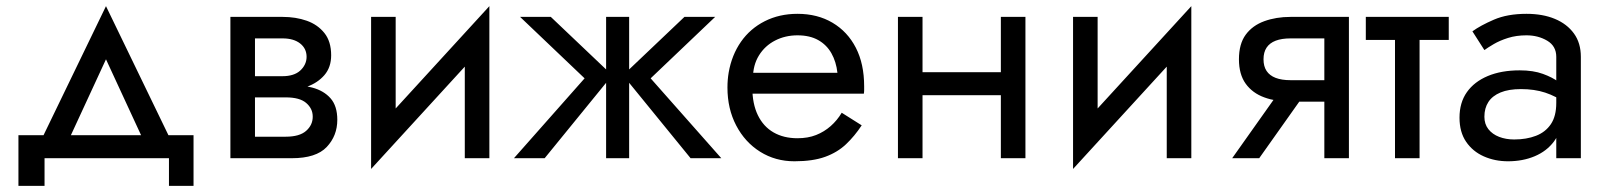

<svg xmlns="http://www.w3.org/2000/svg" viewBox="-20 -515 5226 625"><path d="M325 -322 460 -30H550L325 -495L100 -30H190ZM530 0V90H610V-75H40V90H125V0Z M777 -240V-198H910Q933 -198 949.5 -193.5Q966 -189 976.5 -180Q987 -171 992.5 -160Q998 -149 998 -135Q998 -108 976.5 -89Q955 -70 910 -70H777V0H930Q1009 0 1043.5 -36.5Q1078 -73 1078 -125Q1078 -170 1056 -195Q1034 -220 996 -230Q958 -240 910 -240ZM777 -220H900Q943 -220 978.5 -232.5Q1014 -245 1036 -270.5Q1058 -296 1058 -335Q1058 -380 1036 -407.5Q1014 -435 978.5 -447.5Q943 -460 900 -460H777V-390H900Q936 -390 957 -373.5Q978 -357 978 -330Q978 -317 972.5 -305.5Q967 -294 957 -285Q947 -276 932.5 -271.5Q918 -267 900 -267H777ZM730 -460V0H810V-460Z M1568 -380 1573 -495 1193 -80 1188 35ZM1268 -460H1188V35L1268 -75ZM1573 -495 1493 -385V0H1573Z M2208 -460 2008 -270 2228 0H2328L2098 -260L2308 -460ZM2028 -460H1953V0H2028ZM1773 -460H1673L1883 -260L1653 0H1753L1973 -270Z M2399 -210H2792Q2793 -216 2793 -222Q2793 -228 2793 -234Q2793 -307 2766 -359.5Q2739 -412 2690 -441Q2641 -470 2576 -470Q2517 -470 2469.5 -446Q2422 -422 2392 -379Q2362 -336 2352 -279Q2350 -267 2349 -255Q2348 -243 2348 -230Q2348 -161 2376.5 -106.5Q2405 -52 2454.5 -21Q2504 10 2566 10Q2626 10 2666 -4.5Q2706 -19 2734 -45.5Q2762 -72 2785 -107L2720 -148Q2705 -123 2684 -104.5Q2663 -86 2636.5 -75.5Q2610 -65 2576 -65Q2531 -65 2498 -84Q2465 -103 2447 -140Q2429 -177 2429 -230L2431 -260Q2431 -303 2450.5 -334.5Q2470 -366 2503 -383Q2536 -400 2576 -400Q2616 -400 2643.5 -384.5Q2671 -369 2686.5 -341.5Q2702 -314 2706 -278H2399Z M2950 -205H3290V-280H2950ZM3238 -460V0H3318V-460ZM2903 -460V0H2983V-460Z M3853 -380 3858 -495 3478 -80 3473 35ZM3553 -460H3473V35L3553 -75ZM3858 -495 3778 -385V0H3858Z M4079 0 4249 -240H4161L3991 0ZM4371 0V-460H4291V0ZM4324 -254H4181Q4152 -254 4132.5 -261.5Q4113 -269 4103 -284Q4093 -299 4093 -322Q4093 -345 4103 -360Q4113 -375 4132.5 -382.5Q4152 -390 4181 -390H4324V-460H4181Q4134 -460 4095.5 -446Q4057 -432 4035 -402Q4013 -372 4013 -322Q4013 -273 4035 -242.5Q4057 -212 4095.5 -198Q4134 -184 4181 -184H4324Z M4426 -460V-385H4696V-460ZM4521 -440V0H4601V-440Z M4812 -135Q4812 -163 4825 -183Q4838 -203 4864.5 -214Q4891 -225 4931 -225Q4975 -225 5010 -213.5Q5045 -202 5079 -178V-225Q5072 -234 5053 -248.5Q5034 -263 5002.5 -274.5Q4971 -286 4927 -286Q4867 -286 4823 -267.5Q4779 -249 4755 -215Q4731 -181 4731 -132Q4731 -85 4752.5 -53.5Q4774 -22 4810 -6Q4846 10 4889 10Q4937 10 4976 -6.5Q5015 -23 5038.5 -54.5Q5062 -86 5062 -130L5046 -180Q5046 -137 5028.5 -111Q5011 -85 4980 -73Q4949 -61 4909 -61Q4882 -61 4860 -69.5Q4838 -78 4825 -94.5Q4812 -111 4812 -135ZM4812 -352Q4823 -360 4842.5 -371.5Q4862 -383 4889 -391.5Q4916 -400 4949 -400Q4987 -400 5016.5 -382.5Q5046 -365 5046 -330V0H5126V-330Q5126 -375 5103.5 -406Q5081 -437 5041.5 -453.5Q5002 -470 4949 -470Q4887 -470 4843 -451Q4799 -432 4773 -413Z"/></svg>

Font: Glinicke Jost Regular
Style: Regular
Weight: 400
Version: Version 3.710